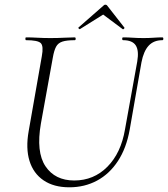

<svg xmlns="http://www.w3.org/2000/svg" viewBox="-20 -784 715 817"><path d="M564 -522Q572 -569 557.5 -591Q543 -613 504 -613Q500 -613 500 -619Q500 -625 504 -625Q524 -625 545 -623.5Q566 -622 591 -622Q613 -622 634 -623.5Q655 -625 671 -625Q675 -625 675 -619Q675 -613 671 -613Q634 -613 612.5 -589.5Q591 -566 582 -519L532 -233Q518 -154 482 -99Q446 -44 393 -15.5Q340 13 275 13Q209 13 165.5 -16.5Q122 -46 105.5 -99.5Q89 -153 102 -226L158 -545Q166 -588 153.5 -600.5Q141 -613 91 -613Q88 -613 88 -619Q88 -625 91 -625Q113 -625 139.5 -623.5Q166 -622 194 -622Q226 -622 252.5 -623.5Q279 -625 298 -625Q302 -625 302 -619Q302 -613 298 -613Q264 -613 245.5 -607Q227 -601 218.5 -585Q210 -569 205 -540L154 -258Q133 -137 173.5 -76.5Q214 -16 296 -16Q379 -16 437 -74.5Q495 -133 512 -234ZM320 -660Q319 -659 315.5 -662Q312 -665 314 -667L419 -759Q423 -764 428.5 -764Q434 -764 437 -759L509 -667Q511 -665 507.5 -661.5Q504 -658 502 -660L419 -722Z"/></svg>

Font: Cormorant Light Light
Style: Italic
Weight: 300
Italic angle: -10°
Version: Version 4.000